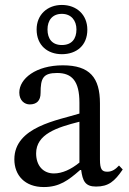

<svg xmlns="http://www.w3.org/2000/svg" viewBox="-20 -749 520 776"><path d="M308 -62C314 -18 324 5 368 5C419 5 443 -16 476 -64L461 -80C447 -65 433 -55 414 -55C393 -55 384 -63 384 -104V-331C384 -435 343 -485 234 -485C125 -485 58 -431 58 -375C58 -342 80 -327 100 -327C128 -327 144 -342 144 -373C144 -433 154 -454 211 -454C271 -454 301 -421 301 -334V-290C215 -263 38 -237 38 -105C38 -41 80 7 157 7C221 7 257 -21 304 -62ZM301 -92C267 -64 231 -48 198 -48C155 -48 126 -79 126 -129C126 -207 210 -234 301 -257ZM333 -629C333 -690 289 -729 230 -729C172 -729 128 -690 128 -630C128 -565 173 -530 230 -530C289 -530 333 -565 333 -629ZM289 -630C289 -592 270 -567 230 -567C191 -567 172 -592 172 -630C172 -666 191 -693 230 -693C268 -693 289 -666 289 -630Z"/></svg>

Font: STIX Two Math
Style: Regular
Weight: 400
Designer: Ross Mills, John Hudson & Paul Hanslow, Tiro Typeworks Ltd; with portions MicroPress Inc., with additions and correction
Foundry: Tiro Typeworks Ltd
Version: Version 2.02 b142